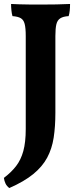

<svg xmlns="http://www.w3.org/2000/svg" viewBox="-26 -699 409 968"><path d="M253.2 -130.2Q253.2 -60.7 244.6 -4.9Q236 50.9 211.8 96Q187.6 141 141.8 178.6Q96 216.1 21 249Q8.3 239.8 1.9 226.5Q-4.4 213.2 -6.4 197.9Q31.1 169.6 55.2 138.2Q79.4 106.9 91.6 62.5Q103.8 18 103.8 -48.6V-517.1Q103.8 -557.9 98.3 -578.5Q92.9 -599.2 78.6 -607.4Q64.4 -615.7 36.9 -617.7Q33.4 -629.4 31.6 -646.4Q29.8 -663.4 29.8 -679Q47.9 -678 73.2 -677.2Q98.4 -676.5 126.2 -676.2Q153.9 -676 178.5 -676Q215.7 -676 258.2 -676.7Q300.8 -677.5 327.2 -679Q327.2 -660.8 325.6 -645.6Q324.1 -630.4 320.1 -617.7Q292.5 -616.2 277.8 -606.6Q263 -597.1 258.1 -576.2Q253.2 -555.3 253.2 -517.1Z"/></svg>

Font: Vollkorn
Style: Regular
Weight: 400
Designer: Friedrich Althausen
Foundry: Friedrich Althausen
Version: Version 5.001